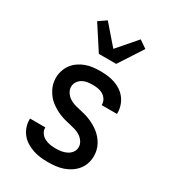

<svg xmlns="http://www.w3.org/2000/svg" viewBox="-189 -871 877 979"><g transform="rotate(30 250.0 -381.5)"><path d="M249 8Q227 8 205 5.5Q183 3 162 -4Q141 -11 122 -22.5Q103 -34 89 -51Q75 -68 67.5 -89Q60 -110 60 -132V-139H150V-136Q150 -120 160 -106Q170 -92 185 -84.5Q200 -77 216.5 -74.5Q233 -72 249 -72Q265 -72 281.5 -74.5Q298 -77 313 -84.5Q328 -92 338 -105.5Q348 -119 348 -136Q348 -153 338.5 -167.5Q329 -182 315 -191.5Q301 -201 284.5 -206Q268 -211 251.5 -214.5Q235 -218 218.5 -222.5Q202 -227 186.5 -233.5Q171 -240 156.5 -248.5Q142 -257 128.5 -267.5Q115 -278 104.5 -291.5Q94 -305 86 -320Q78 -335 74 -351.5Q70 -368 70 -385Q70 -406 76.5 -427Q83 -448 96 -465.5Q109 -483 127 -495.5Q145 -508 165.5 -515.5Q186 -523 207.5 -525.5Q229 -528 251 -528Q272 -528 293.5 -525.5Q315 -523 335.5 -516Q356 -509 374 -497Q392 -485 405 -468Q418 -451 425 -430Q432 -409 432 -388V-381H342V-384Q342 -400 333.5 -413.5Q325 -427 311.5 -435Q298 -443 282.5 -445.5Q267 -448 251 -448Q235 -448 219.5 -445.5Q204 -443 190.5 -435Q177 -427 168.5 -413.5Q160 -400 160 -384Q160 -368 169.5 -353Q179 -338 193 -328.5Q207 -319 223 -314Q239 -309 255.5 -305.5Q272 -302 288.5 -297.5Q305 -293 320.5 -286.5Q336 -280 351 -271.5Q366 -263 379 -252.5Q392 -242 403 -229Q414 -216 422 -201Q430 -186 434 -169.5Q438 -153 438 -136Q438 -113 431 -91.5Q424 -70 410 -53Q396 -36 377 -23.5Q358 -11 337 -4Q316 3 293.5 5.5Q271 8 249 8ZM199 -600 108 -740 153 -771 250 -659 347 -771 392 -740 301 -600Z"/></g></svg>

Font: Iosevka Bendy Medium
Style: Regular
Weight: 500
Monospace: yes
Designer: Belleve Invis
Foundry: Belleve Invis
Version: Version 30.1.2